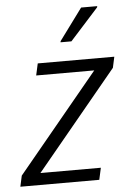

<svg xmlns="http://www.w3.org/2000/svg" viewBox="-66 -767 546 807"><g transform="rotate(-5 207.5 -364.0)"><path d="M-13 0 -3 -46 339 -460H94L105 -510H428L418 -464L76 -50H331L320 0ZM208 -590 209 -595 307 -728H375L374 -723L254 -590Z"/></g></svg>

Font: Saira SemiCondensed Light
Style: Italic
Weight: 300
Width: 4
Italic angle: -12°
Designer: Hector Gatti with collaboration of the Omnibus-Type team
Foundry: Omnibus-Type
Version: Version 1.101